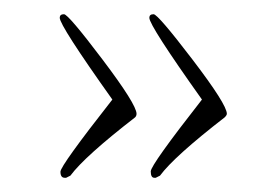

<svg xmlns="http://www.w3.org/2000/svg" viewBox="-20 -326 386 270"><path d="M64 -301Q64 -306 70 -306Q76 -306 124 -242.5Q172 -179 172 -166Q172 -163 170 -161Q99 -106 79 -79L73 -76H71Q65 -76 65 -84.5Q65 -93 138 -186Q64 -290 64 -301ZM190 -301Q190 -306 196 -306Q202 -306 250.5 -242.5Q299 -179 299 -166Q299 -164 296 -161Q225 -106 205 -79L199 -76H197Q192 -76 192 -85Q192 -94 264 -186Q190 -290 190 -301Z"/></svg>

Font: Qwigley
Style: Regular
Weight: 400
Designer: Robert E. Leuschke
Foundry: Robert E. Leuschke
Version: Version 1.003